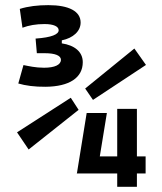

<svg xmlns="http://www.w3.org/2000/svg" viewBox="-20 -723 626 743"><path d="M157.2 -387.2C248 -388.2 300.3 -421.9 300.3 -482.4C300.3 -522.9 268.1 -547.9 219.2 -555.2V-566.9C262.7 -575.7 292 -602.1 292 -635.7C292 -679.2 247.1 -703.1 167 -703.1C126 -703.1 88.9 -698.7 56.6 -688.5L66.9 -615.7C91.8 -625 119.6 -629.9 152.3 -629.9C187.5 -629.9 207 -620.6 207 -606C207 -590.3 180.7 -578.1 117.7 -573.7L122.6 -517.1H153.8C193.4 -517.1 215.8 -507.8 215.8 -491.7C215.8 -472.2 191.9 -460.9 150.4 -460.9C117.2 -460.9 90.8 -467.3 70.8 -471.2L50.8 -399.9C78.6 -391.6 114.7 -386.7 157.2 -387.2ZM276.9 -51.8H433.6V0H509.8V-51.8H543.5V-117.7H509.8V-301.8H433.6V-117.7H366.2L393.6 -285.6H315.4L277.8 -53.2ZM90.8 -144.5 284.2 -297.9 253.9 -344.7 45.9 -210.9ZM339.8 -336.4 544.9 -471.7 500 -535.2 309.6 -380.4Z"/></svg>

Font: CaskaydiaCove Nerd Font
Style: Regular
Weight: 400
Designer: Aaron Bell
Foundry: Saja Typeworks
Version: Version 2111.1;Nerd Fonts 2.3.3